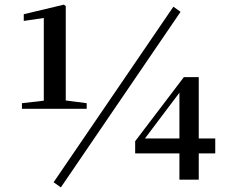

<svg xmlns="http://www.w3.org/2000/svg" viewBox="-20 -771 972 824"><path d="M241.2 33.2 210 11.2 724.1 -742.2 754.9 -720.2ZM750 0V-112.8H560.1V-165L769 -439.9H833V-176.8H903.8V-112.8H833V0ZM602.1 -176.8H750V-373L685.1 -287.1ZM168 -304.2H74.2V-328.1L168 -338.9V-693.8L82 -681.2V-710L253.9 -751L262.2 -745.1V-339.8L352.1 -328.1V-304.2Z"/></svg>

Font: Source Han Serif TW
Style: Bold
Weight: 700
Designer: Ryoko NISHIZUKA Ë•øÂ°öÊ∂ºÂ≠ê (kana & ideographs); Frank Grie√ühammer (Latin, Greek & Cyrillic); Wenlong ZHANG Âº†ÊñáÈæô 
Foundry: Adobe
Version: Version 2.003;hotconv 1.1.1;makeotfexe 2.6.0